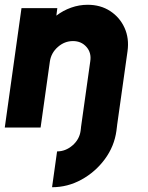

<svg xmlns="http://www.w3.org/2000/svg" viewBox="-30 -534 620 804"><path d="M504 -319.5 459 0H309L348 -277.5Q353.5 -313 332 -337.5Q310.5 -362 275.5 -362Q240.5 -362 212.5 -337.5Q184.5 -313 179 -277.5L140 0H-10L60 -500H210L206 -468.5Q234 -490 267.8 -502Q301.5 -514 337 -514Q391 -514 431.2 -487.8Q471.5 -461.5 491.5 -417.5Q511.5 -373.5 504 -319.5ZM209 100Q244.5 100 273.5 75Q302.5 50 307.5 14L310.5 -10H460.5L457.5 14Q448.5 79 409 132.5Q369.5 186 311.5 218Q253.5 250 188 250Z"/></svg>

Font: Urbanist Black
Style: Italic
Weight: 900
Italic angle: -8°
Designer: Corey Hu
Foundry: Corey Hu
Version: Version 1.330; ttfautohint (v1.8.4.7-5d5b)